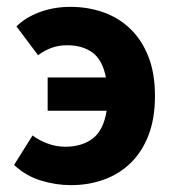

<svg xmlns="http://www.w3.org/2000/svg" viewBox="-20 -528 507 560"><path d="M187 12Q143 12 99 -1.5Q55 -15 21 -47L75 -133Q93 -119 118.5 -109.5Q144 -100 170 -100Q219 -100 250.5 -124Q282 -148 291 -205H119V-302H289Q279 -353 250 -374.5Q221 -396 176 -396Q151 -396 130.5 -388.5Q110 -381 91 -367L28 -451Q54 -477 95.5 -492.5Q137 -508 185 -508Q237 -508 282 -492Q327 -476 360.5 -443.5Q394 -411 413 -362.5Q432 -314 432 -248Q432 -183 413.5 -134.5Q395 -86 362 -53.5Q329 -21 284 -4.5Q239 12 187 12Z"/></svg>

Font: TT Toshiba Sans
Style: Bold
Weight: 700
Designer: Paul D. Hunt
Foundry: Toshiba Corporation
Version: Version 2.020;PS 2.000;hotconv 1.0.86;makeotf.lib2.5.63406